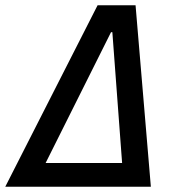

<svg xmlns="http://www.w3.org/2000/svg" viewBox="-55 -708 661 728"><path d="M-35 0 315 -688H459L517 0ZM118 -90H408L371 -586H366Z"/></svg>

Font: Saira SemiCondensed Medium
Style: Italic
Weight: 500
Width: 4
Italic angle: -12°
Designer: Hector Gatti with collaboration of the Omnibus-Type team
Foundry: Omnibus-Type
Version: Version 1.101